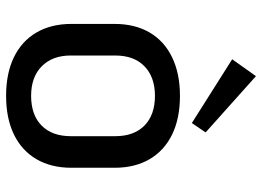

<svg xmlns="http://www.w3.org/2000/svg" viewBox="-132 -698 839 614"><g transform="rotate(90 287.0 -391.5)"><path d="M287 8Q215 8 163.5 -17Q112 -42 84.5 -89Q57 -136 57 -201V-339Q57 -404 84.5 -451Q112 -498 164 -523Q216 -548 287 -548Q359 -548 410.5 -523Q462 -498 489.5 -451Q517 -404 517 -339V-201Q517 -136 489.5 -89Q462 -42 410.5 -17Q359 8 287 8ZM287 -72Q348 -72 382 -105.5Q416 -139 416 -199V-341Q416 -401 382 -434.5Q348 -468 287 -468Q227 -468 192.5 -434.5Q158 -401 158 -341V-199Q158 -140 192.5 -106Q227 -72 287 -72ZM404 -630 374 -586 170 -715 224 -791Z"/></g></svg>

Font: Pathway Extreme SemiCondensed Medium
Style: Regular
Weight: 500
Width: 4
Version: Version 1.001;gftools[0.9.26]